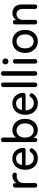

<svg xmlns="http://www.w3.org/2000/svg" viewBox="1496 -2253 768 3800"><g transform="rotate(-90 1880.0 -353.0)"><path d="M112 0Q67 0 67 -48V-433Q67 -480 114 -480Q130 -480 142 -472Q154 -464 154 -442V-405Q174 -444 214.5 -468Q255 -492 302 -492Q363 -492 363 -443Q363 -422 351.5 -412.5Q340 -403 326 -404Q319 -405 310 -405.5Q301 -406 291 -406Q235 -406 196 -369.5Q157 -333 157 -274V-48Q157 0 112 0Z M650 11Q582 11 530 -18Q478 -47 449 -103.5Q420 -160 420 -240Q420 -317 449 -373.5Q478 -430 528.5 -461Q579 -492 645 -492Q711 -492 757.5 -460.5Q804 -429 828.5 -380Q853 -331 853 -279Q853 -250 841 -240.5Q829 -231 806 -231H508Q510 -151 548.5 -109.5Q587 -68 651 -68Q727 -68 766 -129Q782 -146 796 -151.5Q810 -157 826 -146Q843 -135 845.5 -118Q848 -101 832 -81Q799 -34 753.5 -11.5Q708 11 650 11ZM513 -303H765Q757 -355 725 -387Q693 -419 644 -419Q592 -419 558 -389.5Q524 -360 513 -303Z M1200 11Q1103 11 1051 -75V-36Q1051 -17 1039 -8.5Q1027 0 1008 0Q968 0 968 -48V-670Q968 -717 1013 -717Q1058 -717 1058 -670V-419Q1083 -454 1119 -473Q1155 -492 1200 -492Q1266 -492 1317 -461.5Q1368 -431 1397.5 -374.5Q1427 -318 1427 -240Q1427 -163 1397.5 -106.5Q1368 -50 1317 -19.5Q1266 11 1200 11ZM1197 -71Q1258 -71 1298 -116Q1338 -161 1338 -240Q1338 -320 1298 -365Q1258 -410 1197 -410Q1136 -410 1096.5 -365Q1057 -320 1057 -240Q1057 -161 1096.5 -116Q1136 -71 1197 -71Z M1739 11Q1671 11 1619 -18Q1567 -47 1538 -103.5Q1509 -160 1509 -240Q1509 -317 1538 -373.5Q1567 -430 1617.5 -461Q1668 -492 1734 -492Q1800 -492 1846.5 -460.5Q1893 -429 1917.5 -380Q1942 -331 1942 -279Q1942 -250 1930 -240.5Q1918 -231 1895 -231H1597Q1599 -151 1637.5 -109.5Q1676 -68 1740 -68Q1816 -68 1855 -129Q1871 -146 1885 -151.5Q1899 -157 1915 -146Q1932 -135 1934.5 -118Q1937 -101 1921 -81Q1888 -34 1842.5 -11.5Q1797 11 1739 11ZM1602 -303H1854Q1846 -355 1814 -387Q1782 -419 1733 -419Q1681 -419 1647 -389.5Q1613 -360 1602 -303Z M2102 0Q2057 0 2057 -48V-670Q2057 -717 2102 -717Q2147 -717 2147 -670V-48Q2147 0 2102 0Z M2326 0Q2281 0 2281 -48V-670Q2281 -717 2326 -717Q2371 -717 2371 -670V-48Q2371 0 2326 0Z M2566 0Q2521 0 2521 -48V-433Q2521 -480 2566 -480Q2610 -480 2610 -433V-48Q2610 0 2566 0ZM2565 -570Q2540 -570 2522.5 -587.5Q2505 -605 2505 -630Q2505 -655 2522.5 -672.5Q2540 -690 2565 -690Q2589 -690 2606.5 -672.5Q2624 -655 2624 -630Q2624 -605 2606.5 -587.5Q2589 -570 2565 -570Z M2961 11Q2895 11 2843.5 -20.5Q2792 -52 2762.5 -109Q2733 -166 2733 -241Q2733 -316 2762.5 -372.5Q2792 -429 2843.5 -460.5Q2895 -492 2961 -492Q3027 -492 3078.5 -460.5Q3130 -429 3159.5 -372.5Q3189 -316 3189 -241Q3189 -166 3159.5 -109Q3130 -52 3078.5 -20.5Q3027 11 2961 11ZM2961 -71Q3022 -71 3060.5 -116.5Q3099 -162 3099 -241Q3099 -320 3060.5 -365Q3022 -410 2961 -410Q2900 -410 2861.5 -365Q2823 -320 2823 -241Q2823 -162 2861.5 -116.5Q2900 -71 2961 -71Z M3342 0Q3297 0 3297 -48V-433Q3297 -480 3338 -480Q3380 -480 3381 -456L3383 -418Q3404 -448 3439.5 -470Q3475 -492 3521 -492Q3597 -492 3644.5 -443.5Q3692 -395 3692 -303V-48Q3692 0 3647 0Q3603 0 3603 -48V-284Q3603 -347 3575 -378.5Q3547 -410 3502 -410Q3451 -410 3419 -376.5Q3387 -343 3387 -287V-48Q3387 0 3342 0Z"/></g></svg>

Font: Zen Maru Gothic Medium
Style: Regular
Weight: 500
Designer: Yoshimichi Ohira
Foundry: Positype
Version: Version 1.001